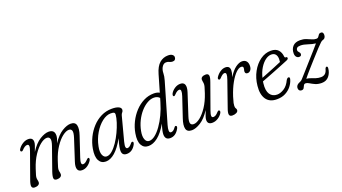

<svg xmlns="http://www.w3.org/2000/svg" viewBox="-58 -1257 3199 1795"><g transform="rotate(-20 1541.5 -359.0)"><path d="M256 -75.5 335.5 -301.5Q352.5 -350 345.2 -369.8Q338 -389.5 315.5 -389.5Q287 -389.5 250.8 -361.2Q214.5 -333 179.2 -280.2Q144 -227.5 120 -154Q106 -112.5 101.8 -96.2Q97.5 -80 97.5 -70.5Q97.5 -57.5 100.2 -47.8Q103 -38 103 -26Q103 -10 89.2 -1Q75.5 8 53 8Q28.5 8 24 -11Q19.5 -30 36.5 -75.5L124.5 -322Q138 -357.5 136.5 -373.8Q135 -390 119.5 -390Q95.5 -390 65.5 -356Q57 -347.5 49 -351Q42.5 -352.5 41.5 -360.2Q40.5 -368 46 -376Q63.5 -402.5 91.2 -420Q119 -437.5 147.5 -437.5Q193.5 -437.5 193.5 -394.5Q193.5 -380.5 187.2 -361.5Q181 -342.5 166 -303.5Q212.5 -376 262.5 -406.8Q312.5 -437.5 350.5 -437.5Q408 -437.5 408 -381.5Q408 -368.5 403.8 -352Q399.5 -335.5 388 -307.5Q434 -377.5 483 -407.5Q532 -437.5 569.5 -437.5Q614.5 -437.5 623.5 -402Q632.5 -366.5 611.5 -304.5L546 -108Q523.5 -41.5 552 -41.5Q563 -41.5 574.2 -48.5Q585.5 -55.5 603 -74Q612.5 -83 618.5 -80Q623.5 -78 624.5 -70.5Q625.5 -63 619.5 -52.5Q603 -26 578 -9Q553 8 524 8Q489.5 8 480.2 -17.8Q471 -43.5 486 -89L555 -301.5Q570.5 -350 563.8 -369.8Q557 -389.5 534.5 -389.5Q506.5 -389.5 470 -361.2Q433.5 -333 398.5 -280.2Q363.5 -227.5 339.5 -154Q325.5 -112.5 321.2 -96.2Q317 -80 317 -70.5Q317 -57.5 319.8 -47.8Q322.5 -38 322.5 -26Q322.5 -10 309 -1Q295.5 8 273 8Q248 8 244.2 -10.8Q240.5 -29.5 256 -75.5Z M983.5 -109Q973.5 -70 977.2 -55.5Q981 -41 992.5 -41Q1002.5 -41 1013.2 -47.8Q1024 -54.5 1038.5 -72.5Q1048 -84.5 1057 -81Q1069 -76.5 1058 -52.5Q1025 8 969 8Q921.5 8 921.5 -40.5Q921.5 -55.5 926 -80.2Q930.5 -105 945.5 -156.5Q899.5 -73 853 -32.5Q806.5 8 761 8Q715 8 693.8 -31.5Q672.5 -71 685.5 -146Q695 -201 720.2 -253Q745.5 -305 784 -346.8Q822.5 -388.5 872 -413Q921.5 -437.5 979 -437.5Q1023.5 -437.5 1046.8 -426.2Q1070 -415 1069.5 -395Q1069 -381 1059.5 -371.2Q1050 -361.5 1046 -345.5ZM743 -148.5Q732 -95 745 -64.8Q758 -34.5 784.5 -34.5Q811 -34.5 839.5 -59Q868 -83.5 894.8 -123.2Q921.5 -163 943.2 -209Q965 -255 979 -298.8Q993 -342.5 995.5 -374.5Q996.5 -388 988.2 -394Q980 -400 955 -400Q912.5 -400 868.5 -365.8Q824.5 -331.5 790.5 -274.2Q756.5 -217 743 -148.5Z M1491 -55Q1457.5 8 1401 8Q1350.5 8 1350.5 -46.5Q1350.5 -60 1354.8 -81.8Q1359 -103.5 1372.5 -146.5Q1325.5 -65.5 1278.2 -28.8Q1231 8 1184.5 8Q1138.5 8 1117 -31.5Q1095.5 -71 1108.5 -146Q1118 -202 1144 -254.2Q1170 -306.5 1208.5 -347.8Q1247 -389 1295 -413.2Q1343 -437.5 1397 -437.5Q1430.5 -437.5 1453 -424.5L1502 -592.5Q1522.5 -663.5 1559 -694.8Q1595.5 -726 1644 -726Q1671.5 -726 1685.2 -715.2Q1699 -704.5 1699 -690Q1699 -676 1691 -666.5Q1683 -657 1666.5 -657Q1649 -657 1636.2 -664.2Q1623.5 -671.5 1604 -671.5Q1576.5 -671.5 1558.5 -637Q1547 -612 1546.8 -583.8Q1546.5 -555.5 1535 -515.5L1418.5 -117Q1408.5 -82.5 1409.5 -61.8Q1410.5 -41 1427 -41Q1437 -41 1448 -47.8Q1459 -54.5 1473 -74.5Q1480.5 -85 1488.5 -81Q1501 -77 1491 -55ZM1166 -148Q1156 -97 1168 -65.8Q1180 -34.5 1208 -34.5Q1236 -34.5 1267 -59Q1298 -83.5 1328.2 -126Q1358.5 -168.5 1384.2 -222.8Q1410 -277 1427 -336L1439.5 -377.5Q1419 -400 1383.5 -400Q1351 -400 1316.8 -380.2Q1282.5 -360.5 1251.8 -325.8Q1221 -291 1198.5 -245.5Q1176 -200 1166 -148Z M1917 -79Q1923.5 -77 1924 -68.5Q1924.5 -60 1918.5 -50.5Q1903 -25.5 1876 -8.8Q1849 8 1819 8Q1773 8 1773 -35Q1773 -49 1779.2 -68Q1785.5 -87 1800.5 -125.5Q1754 -53.5 1704.2 -22.8Q1654.5 8 1616.5 8Q1569.5 8 1560.5 -27.2Q1551.5 -62.5 1573 -125.5L1638.5 -321.5Q1660.5 -388.5 1632.5 -388.5Q1611.5 -388.5 1584.5 -359.5Q1572 -345.5 1565 -349Q1559 -351 1558.5 -359.2Q1558 -367.5 1564 -379Q1578.5 -403.5 1604.8 -420.5Q1631 -437.5 1660 -437.5Q1694.5 -437.5 1703.8 -411.8Q1713 -386 1698.5 -340.5L1629.5 -128Q1613.5 -79 1620.2 -59.5Q1627 -40 1651.5 -40Q1680 -40 1716.2 -68.2Q1752.5 -96.5 1787.5 -149.2Q1822.5 -202 1847 -275.5Q1861 -317 1865 -333.2Q1869 -349.5 1869 -359Q1869 -372 1866.5 -382Q1864 -392 1864 -403.5Q1864 -420 1877.5 -428.8Q1891 -437.5 1913.5 -437.5Q1938 -437.5 1942.5 -418.5Q1947 -399.5 1930 -354L1842 -108Q1829 -72 1830.2 -55.8Q1831.5 -39.5 1847 -39.5Q1858 -39.5 1870 -46Q1882 -52.5 1899 -72Q1910 -83.5 1917 -79Z M2016.5 -350Q2009.5 -352 2008.5 -359.5Q2007.5 -367 2013.5 -376Q2030.5 -402.5 2056.5 -420Q2082.5 -437.5 2109.5 -437.5Q2153 -437.5 2153 -393.5Q2153 -382 2150 -367.5Q2147 -353 2139 -329Q2174.5 -386.5 2210 -412Q2245.5 -437.5 2274 -437.5Q2301.5 -437.5 2316.2 -421Q2331 -404.5 2331 -374.5Q2331 -347 2318.2 -331.2Q2305.5 -315.5 2288.5 -315.5Q2264 -315.5 2264 -339Q2264 -348 2266.8 -355.8Q2269.5 -363.5 2269.5 -376Q2269.5 -391.5 2248.5 -391.5Q2226 -391.5 2197 -363.5Q2168 -335.5 2138.5 -283Q2109 -230.5 2085 -157Q2072 -116 2068.5 -98.5Q2065 -81 2065 -70Q2065 -50.5 2071 -43.8Q2077 -37 2077 -26Q2077 -10 2060 -1Q2043 8 2019 8Q1993.5 8 1989 -11Q1984.5 -30 2001.5 -75.5L2087.5 -322Q2100 -357.5 2099 -373.8Q2098 -390 2082 -390Q2073 -390 2061.8 -382.5Q2050.5 -375 2033 -356Q2023.5 -346.5 2016.5 -350Z M2640.5 -121.5Q2631 -89.5 2607.8 -59.8Q2584.5 -30 2548 -11Q2511.5 8 2462.5 8Q2390 8 2357 -40.2Q2324 -88.5 2333 -172Q2340.5 -247.5 2373.8 -308Q2407 -368.5 2456 -403.5Q2505 -438.5 2561 -438.5Q2610 -438.5 2634 -412Q2658 -385.5 2661 -344.5Q2662.5 -332.5 2671 -332.5Q2683.5 -334.5 2687 -324.5Q2690.5 -310 2667 -301Q2639 -289.5 2601.8 -274.5Q2564.5 -259.5 2525.8 -244.2Q2487 -229 2452.8 -215.8Q2418.5 -202.5 2395.5 -194Q2394 -184.5 2393 -175Q2384.5 -104 2408.5 -68.2Q2432.5 -32.5 2479.5 -32.5Q2511.5 -32.5 2548.2 -55.2Q2585 -78 2609.5 -131Q2622 -149.5 2633 -148Q2648.5 -146 2640.5 -121.5ZM2553.5 -403.5Q2524 -403.5 2494.2 -381.5Q2464.5 -359.5 2440 -319.8Q2415.5 -280 2402.5 -227Q2428.5 -237 2464.5 -251.5Q2500.5 -266 2538.2 -281.2Q2576 -296.5 2607 -310Q2609 -322 2609 -339.5Q2609 -369 2595 -386.2Q2581 -403.5 2553.5 -403.5Z M3011 -101Q3007 -55.5 2980.5 -23.8Q2954 8 2908.5 8Q2872 8 2844.8 -4.2Q2817.5 -16.5 2797.8 -28.8Q2778 -41 2764 -41Q2749 -41 2743.2 -28.8Q2737.5 -16.5 2730.8 -4.2Q2724 8 2707 8Q2693 8 2685.2 -0.5Q2677.5 -9 2677.5 -23Q2677.5 -39.5 2688.2 -51.8Q2699 -64 2725 -74Q2732 -76.5 2743.2 -88.2Q2754.5 -100 2780.8 -130Q2807 -160 2858.5 -217.5Q2907.5 -272.5 2937.2 -305.8Q2967 -339 2982.5 -358.5Q2948 -362.5 2909 -376Q2870 -389.5 2839.5 -389.5Q2814 -389.5 2804.2 -380.5Q2794.5 -371.5 2794.5 -359Q2794.5 -346.5 2805 -337Q2816 -327 2816 -314.5Q2816 -293 2792.5 -293Q2776.5 -293 2765.5 -305.8Q2754.5 -318.5 2754.5 -342Q2754.5 -384 2779 -410.8Q2803.5 -437.5 2852 -437.5Q2884.5 -437.5 2910.5 -427.5Q2936.5 -417.5 2958.5 -407.5Q2980.5 -397.5 3000.5 -397.5Q3016 -397.5 3023 -407.5Q3030 -417.5 3037.2 -427.5Q3044.5 -437.5 3060 -437.5Q3083 -437.5 3083 -407Q3083 -391 3074.8 -379.5Q3066.5 -368 3047.5 -363.5Q3042 -362 3029.8 -351.2Q3017.5 -340.5 2988 -308.8Q2958.5 -277 2901 -213Q2869 -177.5 2848 -153.5Q2827 -129.5 2812.2 -112.2Q2797.5 -95 2784.5 -78.5Q2805 -77 2826.2 -68.8Q2847.5 -60.5 2870.8 -53Q2894 -45.5 2920.5 -45.5Q2944 -45.5 2960.8 -58.8Q2977.5 -72 2985.5 -105.5Q2992 -120.5 3001 -120Q3012.5 -119 3011 -101Z"/></g></svg>

Font: Fraunces 144pt S100 Light
Style: Italic
Weight: 300
Italic angle: -16°
Version: Version 1.000; ttfautohint (v1.8.3)